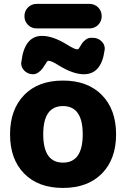

<svg xmlns="http://www.w3.org/2000/svg" viewBox="-20 -968 636 978"><path d="M200.2 -284.2Q200.2 -139.6 300.8 -139.6Q401.4 -139.6 401.4 -283.7Q401.4 -427.7 300.8 -427.7Q200.2 -427.7 200.2 -284.2ZM103.5 -484.4Q174.8 -557.6 300.8 -557.6Q426.8 -557.6 499 -483.9Q571.3 -410.2 571.3 -283.7Q571.3 -157.2 499 -84Q426.8 -10.7 300.8 -10.7Q174.8 -10.7 103 -84Q31.2 -157.2 31.2 -283.7Q31.2 -410.2 103.5 -484.4ZM322.3 -740.2Q359.4 -716.8 373 -716.8Q373 -716.8 374 -716.8Q379.9 -716.8 382.8 -722.7Q391.6 -738.3 398.4 -748Q405.3 -757.8 417.5 -766.6Q429.7 -775.4 442.4 -775.4H453.1Q479.5 -775.4 498 -756.8Q513.7 -741.2 513.7 -719.7Q513.7 -715.8 512.7 -711.9Q496.1 -589.8 407.2 -589.8Q352.5 -589.8 279.3 -634.8Q243.2 -658.2 227.5 -658.2Q221.7 -658.2 217.8 -652.3Q216.8 -650.4 214.8 -646.5Q203.1 -627.9 196.3 -618.7Q189.5 -609.4 176.3 -599.6Q163.1 -589.8 148.4 -589.8Q122.1 -589.8 103.5 -608.4Q87.9 -625 87.9 -645.5Q87.9 -649.4 88.9 -653.3Q104.5 -785.2 194.3 -785.2Q250 -785.2 322.3 -740.2ZM167 -823.2Q140.6 -823.2 122.6 -841.3Q104.5 -859.4 104.5 -885.7Q104.5 -912.1 122.6 -930.2Q140.6 -948.2 167 -948.2H435.5Q461.9 -948.2 480 -930.2Q498 -912.1 498 -885.7Q498 -859.4 480 -841.3Q461.9 -823.2 435.5 -823.2Z"/></svg>

Font: Gen Jyuu GothicX Heavy
Style: Bold
Weight: 900
Designer: [Source Han Sans]
Ryoko NISHIZUKA  (kana & ideographs); Paul D. Hunt (Latin, Greek & Cyrillic); Wenlong ZHANG  (bopomofo
Version: Version 1.002.20150607